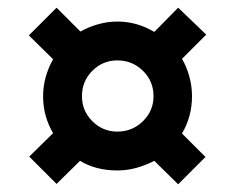

<svg xmlns="http://www.w3.org/2000/svg" viewBox="-20 -603 612 499"><path d="M92 -353Q92 -379 99 -403.5Q106 -428 118 -449L55 -511L127 -583L189 -521Q210 -533 235 -540Q260 -547 285 -547Q336 -547 381 -520L443 -583L516 -513L453 -450Q465 -430 472 -404.5Q479 -379 479 -353Q479 -300 453 -256L514 -195L443 -124L381 -185Q360 -174 335.5 -167Q311 -160 285 -160Q229 -160 188 -185L127 -125L56 -196L118 -257Q92 -301 92 -353ZM193 -353Q193 -315 220 -288Q247 -261 285 -261Q324 -261 351.5 -288Q379 -315 379 -353Q379 -392 351.5 -419Q324 -446 285 -446Q247 -446 220 -419Q193 -392 193 -353Z"/></svg>

Font: Noto IKEA Arabic
Style: Bold
Weight: 700
Designer: Monotype Design Team
Foundry: Monotype Imaging Inc.
Version: Version 1.200